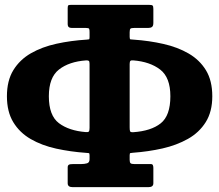

<svg xmlns="http://www.w3.org/2000/svg" viewBox="-20 -771 902 790"><path d="M348.5 -618V-639Q348.5 -649 346.8 -652.5Q345 -656 333.5 -656H275.5Q258.5 -656 258.5 -671V-738Q258.5 -748 261.8 -749.5Q265 -751 273.5 -751H593Q604.5 -751 607.8 -748.2Q611 -745.5 611 -734V-677Q611 -664 605.2 -660Q599.5 -656 590 -656H532.5Q520.5 -656 517 -653.2Q513.5 -650.5 513.5 -638V-619Q513.5 -609.5 517 -609Q520.5 -608.5 529 -608Q594 -603.5 652.5 -590.2Q711 -577 756.2 -550.8Q801.5 -524.5 827.5 -481.8Q853.5 -439 853.5 -375Q853.5 -311.5 826.5 -268.5Q799.5 -225.5 753.2 -199.5Q707 -173.5 648.5 -160.2Q590 -147 527 -142.5Q519.5 -142 516.5 -141.2Q513.5 -140.5 513.5 -132V-113Q513.5 -102.5 517.5 -99.2Q521.5 -96 532.5 -96H600Q607 -96 609 -91.5Q611 -87 611 -80V-17Q611 -1 591 -1H278.5Q258.5 -1 258.5 -17V-82Q258.5 -90 263 -93Q267.5 -96 281.5 -96H314.5Q327.5 -96 338 -99Q348.5 -102 348.5 -116V-132Q348.5 -140.5 345.5 -141Q342.5 -141.5 335 -142Q270 -146.5 211 -159.5Q152 -172.5 106.5 -198.8Q61 -225 34.8 -268Q8.5 -311 8.5 -375Q8.5 -439.5 35 -482.5Q61.5 -525.5 107.2 -551.8Q153 -578 212.2 -591Q271.5 -604 337 -608Q344 -608.5 346.2 -609.2Q348.5 -610 348.5 -618ZM528 -227Q601.5 -232 641.2 -263.5Q681 -295 681 -375Q681 -452.5 639 -484.8Q597 -517 529 -522.5Q520.5 -523.5 517 -520.8Q513.5 -518 513.5 -508V-247Q513.5 -235.5 515.2 -231Q517 -226.5 528 -227ZM348.5 -245V-508Q348.5 -518 345.5 -520.5Q342.5 -523 334 -522.5Q264.5 -517.5 222.8 -485Q181 -452.5 181 -375Q181 -295.5 222.5 -264.2Q264 -233 333 -227.5Q343 -226.5 345.8 -230.2Q348.5 -234 348.5 -245Z"/></svg>

Font: Besley* Narrow
Style: Bold
Weight: 700
Width: 4
Designer: Owen Earl
Foundry: indestructible type*
Version: Version 3.000; ttfautohint (v1.8.3)